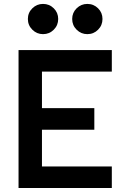

<svg xmlns="http://www.w3.org/2000/svg" viewBox="-20 -945 626 965"><path d="M73.2 0V-693.4H542V-585H190.9V-401.4H454.1V-293H190.9V-108.4H542V0ZM196.3 -773.4Q165 -773.4 142.6 -795.7Q120.1 -817.9 120.1 -849.6Q120.1 -881.3 142.6 -903.3Q165 -925.3 196.3 -925.3Q228 -925.3 250.2 -903.3Q272.5 -881.3 272.5 -849.6Q272.5 -817.9 250.2 -795.7Q228 -773.4 196.3 -773.4ZM418.9 -773.4Q387.7 -773.4 365.2 -795.7Q342.8 -817.9 342.8 -849.6Q342.8 -881.3 365.2 -903.3Q387.7 -925.3 418.9 -925.3Q450.7 -925.3 472.9 -903.3Q495.1 -881.3 495.1 -849.6Q495.1 -817.9 472.9 -795.7Q450.7 -773.4 418.9 -773.4Z"/></svg>

Font: CaskaydiaCove NF SemiBold
Style: Regular
Weight: 600
Designer: Aaron Bell
Foundry: Saja Typeworks
Version: Version 2111.001; VTT 6.35;Nerd Fonts 3.2.1